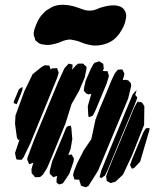

<svg xmlns="http://www.w3.org/2000/svg" viewBox="-20 -787 682 818"><path d="M434 -430 386 -315 376 -295 366 -290 358 -288 356 -296 354 -335 369 -387 357 -385 347 -389 337 -401 338 -412 345 -443 367 -494 377 -512 382 -519 397 -524 403 -526 413 -519 420 -515 421 -504 422 -494 418 -485 426 -484H438L441 -474L444 -464L442 -456ZM341 -457 317 -400 285 -344 259 -261 201 -119 181 -72 163 -43 151 -33 137 -32H129L124 -39L115 -49L114 -66L122 -94L110 -89L104 -87L101 -95L96 -107L97 -115L126 -193L227 -436L255 -497L273 -516L281 -514L289 -512V-500L286 -489L305 -510L314 -516H325H334L340 -510L349 -502L348 -491ZM223 -454 109 -176 80 -116 72 -106 57 -107H51L48 -115L44 -135L63 -192L57 -191L52 -201L44 -260L46 -295L84 -399L119 -471L159 -503L171 -509L185 -508H190L192 -502L196 -491L202 -496H212L223 -497L226 -489L230 -477ZM526 -367 398 -60 357 5 345 11 331 6 325 4 323 -4 318 -17 320 -23 319 -21 305 -22H297L295 -30L291 -41L295 -57L309 -92L337 -147L369 -194L387 -278L406 -327L435 -396L455 -445L469 -474L482 -490L496 -491H501L504 -486L510 -473L508 -463L503 -446L518 -447L527 -444L538 -432L539 -421ZM61 -407 76 -417V-407L70 -389L59 -362L51 -343L46 -345L38 -348L40 -358ZM551 -334 453 -98 437 -59 427 -39 411 -28 404 -33 408 -46 409 -50 411 -59 437 -123 515 -312 546 -386 562 -403 559 -391 556 -383 560 -378 565 -372 562 -362ZM594 -255 542 -124 504 -43 472 -13 458 -9 452 -7 442 -12 435 -16 434 -22 432 -36 442 -64 462 -113 529 -273 551 -327 560 -344 564 -350V-351L565 -352L571 -359L568 -351L577 -353L586 -349L595 -335ZM275 -46 248 -6 232 -1 221 -9V-24L224 -37L215 -35L207 -32L197 -42L192 -47V-59L202 -99L249 -211L259 -236L264 -246L271 -250L281 -252L284 -242L288 -194L281 -153L271 -127L280 -128L286 -129L288 -124L295 -111L293 -97ZM616 -231 577 -98 552 -72 542 -68 534 -84 537 -92 545 -114 590 -222 601 -240 617 -242ZM289 -617Q285 -618 280 -618.5Q275 -619 271 -618Q260 -617 250 -613Q240 -609 230 -605Q215 -600 199 -597Q183 -594 167 -597Q163 -597 157 -598.5Q151 -600 147 -602Q145 -603 142.5 -605.5Q140 -608 138 -609Q137 -611 134.5 -612Q132 -613 131 -615Q130 -617 129 -620Q128 -623 128 -626Q127 -628 125.5 -631Q124 -634 124 -636Q123 -642 124 -649.5Q125 -657 127 -663Q133 -682 142 -699.5Q151 -717 165 -731Q172 -739 180.5 -744.5Q189 -750 198 -755Q221 -768 251.5 -766.5Q282 -765 304 -757Q319 -752 334.5 -746.5Q350 -741 366 -742Q377 -742 387 -746Q397 -750 407 -754Q423 -759 439 -762Q455 -765 472 -764Q476 -763 482 -762Q488 -761 493 -759Q513 -749 517 -727Q518 -723 517.5 -719Q517 -715 517 -711Q516 -703 513.5 -694Q511 -685 508 -678Q500 -660 489 -644.5Q478 -629 463 -617Q441 -601 412 -595.5Q383 -590 361 -596Q343 -599 326 -606.5Q309 -614 289 -617Z"/></svg>

Font: Rubik Marker Hatch
Style: Regular
Weight: 400
Designer: Hubert and Fischer, NaN
Foundry: Hubert & Fischer, NaN
Version: Version 2.200